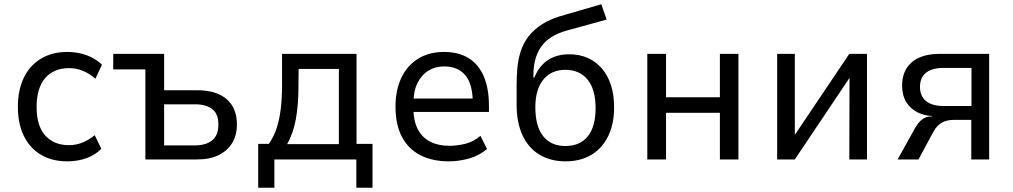

<svg xmlns="http://www.w3.org/2000/svg" viewBox="-20 -749 4759 902"><path d="M296 9Q225 9 173 -21.5Q121 -52 92.5 -109.5Q64 -167 64 -247Q64 -327 92.5 -385Q121 -443 173.5 -474Q226 -505 296 -505Q346 -505 388.5 -489Q431 -473 459 -445L428 -379Q403 -402 371 -415.5Q339 -429 305 -429Q233 -429 192.5 -382.5Q152 -336 152 -246Q152 -157 193 -112Q234 -67 304 -67Q339 -67 370 -80.5Q401 -94 425 -114L456 -50Q429 -22 387.5 -6.5Q346 9 296 9Z M663 0V-423H512V-496H751V-325H907Q997 -325 1045 -283Q1093 -241 1093 -165Q1093 -114 1071 -77.5Q1049 -41 1007.5 -20.5Q966 0 907 0ZM751 -66H896Q947 -66 976.5 -89.5Q1006 -113 1006 -164Q1006 -215 976.5 -237Q947 -259 897 -259H751Z M1193 133V-73H1243Q1267 -108 1280 -148Q1293 -188 1299 -237.5Q1305 -287 1305 -350V-496H1655V-73H1730V133H1654V0H1269V133ZM1329 -72H1572V-425H1383L1382 -336Q1382 -257 1370 -190Q1358 -123 1329 -72Z M2089 9Q2011 9 1954.5 -20Q1898 -49 1868 -106.5Q1838 -164 1838 -248Q1838 -324 1864.5 -381.5Q1891 -439 1942.5 -472Q1994 -505 2066 -505Q2136 -505 2183 -475Q2230 -445 2253.5 -388.5Q2277 -332 2277 -253V-223H1904V-286H2220L2201 -265Q2201 -354 2166 -395.5Q2131 -437 2066 -437Q2025 -437 1992.5 -417Q1960 -397 1941 -358.5Q1922 -320 1922 -260V-245Q1922 -182 1942.5 -142.5Q1963 -103 2001 -83.5Q2039 -64 2091 -64Q2127 -64 2166 -73.5Q2205 -83 2237 -111L2268 -49Q2230 -17 2182.5 -4Q2135 9 2089 9Z M2637 9Q2567 9 2515 -22Q2463 -53 2435 -113Q2407 -173 2407 -257V-348Q2407 -389 2410.5 -429Q2414 -469 2426 -507Q2438 -545 2462.5 -577.5Q2487 -610 2529 -636.5Q2571 -663 2636 -680L2805 -729L2830 -657L2641 -605Q2561 -583 2523.5 -531Q2486 -479 2486 -397V-384H2490Q2504 -419 2526.5 -443.5Q2549 -468 2581 -481Q2613 -494 2654 -494Q2702 -494 2740.5 -477Q2779 -460 2807 -428Q2835 -396 2850 -350Q2865 -304 2865 -245Q2865 -166 2837 -109Q2809 -52 2758 -21.5Q2707 9 2637 9ZM2636 -63Q2704 -63 2741 -108Q2778 -153 2778 -241Q2778 -329 2740.5 -375Q2703 -421 2636 -421Q2570 -421 2532.5 -375Q2495 -329 2495 -245Q2495 -155 2532 -109Q2569 -63 2636 -63Z M3021 0V-496H3109V-292H3362V-496H3449V0H3362V-219H3109V0Z M3631 0V-496H3714V-108H3709L3970 -496H4053V0H3970L3971 -389H3975L3714 0Z M4197 0 4277 -144Q4293 -173 4311.5 -187.5Q4330 -202 4354 -202H4360L4359 -204Q4323 -205 4290 -221.5Q4257 -238 4237.5 -269.5Q4218 -301 4218 -347Q4218 -417 4263.5 -456.5Q4309 -496 4396 -496H4627V0H4543V-186H4463Q4427 -186 4404 -172.5Q4381 -159 4365 -130L4295 0ZM4414 -251H4544V-430H4414Q4359 -430 4330.5 -407.5Q4302 -385 4302 -341Q4302 -298 4330 -274.5Q4358 -251 4414 -251Z"/></svg>

Font: Nunito Sans 7pt SemiCondensed
Style: Regular
Weight: 400
Width: 4
Designer: Vernon Adams
Foundry: Vernon Adams
Version: Version 3.101;gftools[0.9.27]